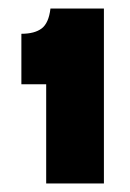

<svg xmlns="http://www.w3.org/2000/svg" viewBox="-20 -699 305 449"><path d="M88 -270V-502H30V-620Q61 -620 77.5 -632.5Q94 -645 98 -679H223V-270Z"/></svg>

Font: Bricolage Grotesque 96pt ExtraBold ExtraBold
Style: Regular
Weight: 800
Version: Version 1.001;gftools[0.9.33.dev8+g029e19f]